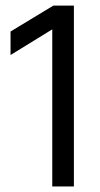

<svg xmlns="http://www.w3.org/2000/svg" viewBox="-20 -674 363 694"><path d="M18.1 -475.1 168.9 -567.9V0H247.1V-653.8H172.9L18.1 -560.1Z"/></svg>

Font: FAU Chimera
Style: Regular
Weight: 400
Version: Version 1.002;hotconv 1.0.117;makeotfexe 2.5.65602